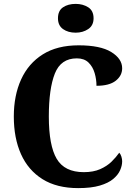

<svg xmlns="http://www.w3.org/2000/svg" viewBox="-20 -957 687 987"><path d="M382 10Q272 10 198.5 -36Q125 -82 88 -164.5Q51 -247 51 -358Q51 -466 88.5 -548.5Q126 -631 200 -677.5Q274 -724 384 -724Q496 -724 552 -689.5Q608 -655 608 -606Q608 -568 575 -542Q542 -516 476 -516Q476 -549 466.5 -581.5Q457 -614 435 -635.5Q413 -657 375 -657Q293 -657 262 -579Q231 -501 231 -358Q231 -209 271.5 -140.5Q312 -72 411 -72Q460 -72 495 -87.5Q530 -103 553.5 -126Q577 -149 593 -172Q600 -165 604 -152Q608 -139 608 -128Q608 -106 597.5 -82Q587 -58 562 -37Q537 -16 493 -3Q449 10 382 10ZM369 -789Q330 -789 304 -807.5Q278 -826 278 -863Q278 -902 304 -919.5Q330 -937 369 -937Q406 -937 433.5 -919.5Q461 -902 461 -863Q461 -826 433.5 -807.5Q406 -789 369 -789Z"/></svg>

Font: Noto Serif Myanmar SemiCondensed ExtraBold
Style: Regular
Weight: 800
Width: 4
Designer: Ben Mitchell and the Monotype Design Team
Foundry: Monotype Imaging Inc.
Version: Version 2.106; ttfautohint (v1.8.4.7-5d5b)